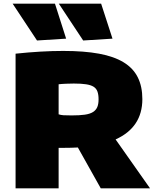

<svg xmlns="http://www.w3.org/2000/svg" viewBox="-20 -1028 839 1048"><path d="M405 -223Q387 -222 368 -221.5Q349 -221 329 -221H300V0H65V-735Q207 -750 325 -750Q439 -750 520.5 -735Q602 -720 654.5 -688Q707 -656 732 -606Q757 -556 757 -487Q757 -333 611 -267L799 0H530ZM371 -398Q414 -398 442.5 -402Q471 -406 487.5 -416.5Q504 -427 511 -443.5Q518 -460 518 -486Q518 -511 512 -528Q506 -545 491 -554.5Q476 -564 449.5 -568Q423 -572 383 -572Q366 -572 341 -571Q316 -570 300 -568V-404Q312 -400 326.5 -399Q341 -398 371 -398ZM182 -807 49 -1008H280L341 -817ZM434 -807 301 -1008H532L594 -817Z"/></svg>

Font: Encode Sans Wide
Style: Black
Weight: 900
Designer: Pablo Impallari, Andres Torresi
Foundry: Pablo Impallari, Andres Torresi
Version: Version 1.000; ttfautohint (v1.00) -l 8 -r 50 -G 200 -x 14 -